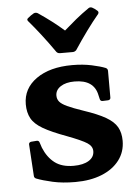

<svg xmlns="http://www.w3.org/2000/svg" viewBox="-54 -803 627 860"><g transform="rotate(-5 259.0 -373.0)"><path d="M416 -742Q422 -736 417 -728Q391 -697 362.5 -658Q334 -619 305 -575Q298 -568 289 -568H232Q222 -568 216 -575Q186 -618 157 -655.5Q128 -693 102 -723Q95 -731 103 -737Q117 -749 130 -756Q139 -760 148 -755Q212 -712 263 -667Q289 -690 317 -713Q345 -736 377 -758Q385 -763 394 -758Q404 -753 416 -742ZM314 -302Q377 -281 412.5 -260.5Q448 -240 462.5 -214.5Q477 -189 477 -153Q477 -103 448.5 -65.5Q420 -28 369 -7.5Q318 13 250 13Q193 13 148.5 3Q104 -7 76 -18Q67 -22 67 -31L58 -173Q58 -182 68 -184L93 -186Q103 -187 106 -177L114 -153Q132 -109 164 -84.5Q196 -60 249 -60Q292 -60 317 -75.5Q342 -91 342 -118Q342 -140 319 -155Q296 -170 230 -195Q162 -220 125 -241.5Q88 -263 73.5 -289.5Q59 -316 59 -353Q59 -424 119.5 -467Q180 -510 281 -510Q329 -510 368.5 -501.5Q408 -493 430 -484Q439 -480 439 -470V-350Q439 -341 429 -339L403 -338Q393 -338 391 -348L387 -365Q373 -436 285 -436Q246 -436 222.5 -420.5Q199 -405 199 -380Q199 -364 208.5 -352.5Q218 -341 242.5 -329.5Q267 -318 314 -302Z"/></g></svg>

Font: Hahmlet
Style: Bold
Weight: 700
Designer: Minjoo Ham & Mark Frömberg
Foundry: hypertype
Version: Version 1.002; ttfautohint (v1.8.3)